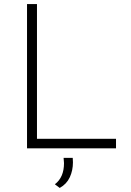

<svg xmlns="http://www.w3.org/2000/svg" viewBox="-20 -730 643 945"><path d="M162 -710V-47H551V0H113V-710ZM250 177Q295 143 295 73Q295 65 293 47H338Q339 54 339 69Q339 109 323.5 142.5Q308 176 274 195Z"/></svg>

Font: Josefin Sans Light
Style: Regular
Weight: 300
Designer: Santiago Orozco
Foundry: Typemade
Version: Version 2.000